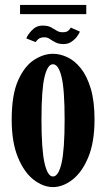

<svg xmlns="http://www.w3.org/2000/svg" viewBox="-20 -749 432 780"><path d="M195 11Q155 11 116.2 -19.2Q77.5 -49.5 52.5 -110.5Q27.5 -171.5 27.5 -263.5Q27.5 -364 53.5 -422.2Q79.5 -480.5 118.2 -505.5Q157 -530.5 195 -530.5Q223.5 -530.5 253.2 -516.8Q283 -503 308 -472Q333 -441 348.5 -389.8Q364 -338.5 364 -263.5Q364 -171.5 338.8 -110.5Q313.5 -49.5 274.5 -19.2Q235.5 11 195 11ZM195 -32Q217.5 -32 230 -86.2Q242.5 -140.5 242.5 -263.5Q242.5 -386 230 -437Q217.5 -488 195 -488Q173.5 -488 161 -437Q148.5 -386 148.5 -263.5Q148.5 -140.5 161 -86.2Q173.5 -32 195 -32ZM238.5 -570Q218.5 -570 205.5 -576.8Q192.5 -583.5 182.5 -590.5Q172.5 -597.5 161 -597.5Q144 -597.5 135.5 -590Q127 -582.5 124.5 -578L87 -593Q91 -606 109 -625.5Q127 -645 152.5 -645Q174.5 -645 187 -638.2Q199.5 -631.5 209.8 -624.8Q220 -618 235 -618Q251 -618 258.2 -625Q265.5 -632 267.5 -637L304.5 -620.5Q302.5 -614 293.8 -601.8Q285 -589.5 271 -579.8Q257 -570 238.5 -570ZM61.5 -691.5V-729H330.5V-691.5Z"/></svg>

Font: Imbue 10pt
Style: Bold
Weight: 700
Designer: Tyler Finck
Foundry: Etcetera Type Company
Version: Version 1.102; ttfautohint (v1.8.3)